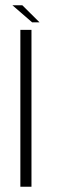

<svg xmlns="http://www.w3.org/2000/svg" viewBox="-20 -706 220 726"><path d="M57 0H99V-593H57ZM101.5 -621.5H129.5L64.5 -686H27Z"/></svg>

Font: Anybody UltraCondensed Thin ExtraLight
Style: Regular
Weight: 250
Version: Version 1.111